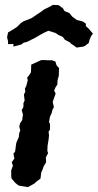

<svg xmlns="http://www.w3.org/2000/svg" viewBox="-20 -751 401 787"><path d="M26 -53 33 -72 28 -86 39 -101 35 -121 42 -130 45 -153 47 -166 57 -189 59 -206 63 -216 59 -232 62 -245 71 -259 74 -282 69 -299 76 -313V-328L81 -339L78 -363L84 -376L82 -387L88 -400L94 -423L91 -432L101 -445L107 -455L108 -486L132 -497L147 -504L155 -505L177 -504H193L207 -499L212 -483L222 -472L221 -440L216 -423L215 -404L208 -394L202 -380L208 -367L200 -345L196 -333L201 -312L195 -301L192 -288L185 -273L181 -251L185 -243V-220L179 -211L181 -196L179 -178L175 -154L174 -133L177 -123L168 -106L169 -86L159 -69L154 -55L149 -44L146 -19L130 -7L120 2L94 16L58 10L53 7L42 -2L27 -20L26 -31ZM35 -560V-571L13 -570V-582L9 -598L13 -618L35 -631L50 -641L65 -656L77 -664L90 -669L110 -677L129 -690L150 -704L162 -713L179 -721L197 -731L220 -730L238 -717L244 -706L265 -697L276 -683L283 -678L295 -669L319 -663L332 -654V-644L343 -634L361 -613L354 -604L347 -588L344 -575L327 -562L321 -560L294 -556L279 -567L271 -572L267 -577L246 -588L237 -600L221 -607L207 -616L178 -625L165 -619L148 -610L124 -596L116 -592L90 -579L77 -576L68 -569Z"/></svg>

Font: Winky Rough Medium
Style: Italic
Weight: 500
Italic angle: -8.97852°
Designer: Simon Atzbach
Foundry: typofactur
Version: Version 1.206; ttfautohint (v1.8.4.7-5d5b)